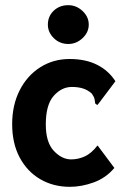

<svg xmlns="http://www.w3.org/2000/svg" viewBox="-20 -710 490 742"><path d="M250 12Q186 12 135.5 -17.5Q85 -47 56 -101.5Q27 -156 27 -230Q27 -304 56 -361Q85 -418 135.5 -450Q186 -482 249 -482Q311 -482 355.5 -459.5Q400 -437 426 -396L362 -311L356 -304L348 -310Q347 -318 345.5 -326.5Q344 -335 335 -348Q320 -362 301 -368Q282 -374 258 -374Q218 -374 187.5 -339.5Q157 -305 157 -229Q157 -160 188 -127Q219 -94 255 -94Q282 -94 307.5 -105.5Q333 -117 357 -148L422 -61Q389 -22 342 -5Q295 12 250 12ZM244 -540Q211 -540 188 -562.5Q165 -585 165 -615Q165 -647 187.5 -668.5Q210 -690 244 -690Q275 -690 299 -667.5Q323 -645 323 -615Q323 -585 299 -562.5Q275 -540 244 -540Z"/></svg>

Font: Inconsolata SemiCondensed Black
Style: Regular
Weight: 900
Width: 4
Monospace: yes
Designer: Raph Levien, Cyreal, Brenton Simpson
Foundry: Raph Levien, Cyreal, Google
Version: Version 3.001; ttfautohint (v1.8.2.53-6de2)